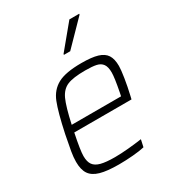

<svg xmlns="http://www.w3.org/2000/svg" viewBox="-179 -837 859 947"><g transform="rotate(-30 250.0 -363.0)"><path d="M41 -109Q41 -134 46.5 -166.5Q52 -199 63 -254Q87 -367 107.5 -418.5Q128 -470 172.5 -494Q217 -518 307 -518Q366 -518 399 -508Q432 -498 446.5 -475.5Q461 -453 461 -413Q461 -392 454 -347.5Q447 -303 436 -256L432 -239H106Q87 -147 87 -115Q87 -83 99.5 -65.5Q112 -48 140.5 -40.5Q169 -33 220 -33Q254 -33 297 -37Q340 -41 374 -46L365 -5Q340 1 299 4.5Q258 8 219 8Q152 8 113.5 -3Q75 -14 58 -39Q41 -64 41 -109ZM395 -278 399 -297Q414 -374 414 -403Q414 -435 402.5 -451Q391 -467 368.5 -472Q346 -477 305 -477Q236 -477 203 -463Q170 -449 152 -409.5Q134 -370 114 -278ZM253 -596 254 -601 364 -734H420L419 -729L289 -596Z"/></g></svg>

Font: Saira Semi Condensed ExtraLight
Style: Italic
Weight: 200
Width: 4
Italic angle: -12°
Designer: Hector Gatti with collaboration of the Omnibus-Type team
Foundry: Omnibus-Type
Version: Version 1.001; ttfautohint (v1.8)